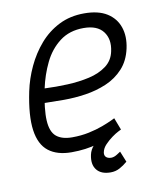

<svg xmlns="http://www.w3.org/2000/svg" viewBox="-73 -567 612 736"><g transform="rotate(-10 232.5 -199.0)"><path d="M348 -92 366 -45Q366 -45 339 -32Q312 -19 266.5 -5.5Q221 8 165 8L177 -48Q212 -48 242.5 -54.5Q273 -61 297 -70Q321 -79 334.5 -85.5Q348 -92 348 -92ZM45 -250H105Q89 -172 91.5 -128Q94 -84 115.5 -66Q137 -48 177 -48L165 8Q109 8 75.5 -18Q42 -44 34 -101Q26 -158 45 -250ZM304 -508Q359 -508 392.5 -487Q426 -466 438.5 -429.5Q451 -393 441 -347Q431 -301 403.5 -271Q376 -241 337.5 -224.5Q299 -208 256 -201.5Q213 -195 171 -195L94 -196L105 -251Q149 -249 194.5 -251Q240 -253 279.5 -262Q319 -271 346.5 -291.5Q374 -312 381 -347Q391 -393 368 -423Q345 -453 292 -453Q237 -453 199 -424Q161 -395 138.5 -348.5Q116 -302 105 -250H45Q55 -298 76.5 -344Q98 -390 130 -427Q162 -464 205.5 -486Q249 -508 304 -508ZM366 -45Q366 -45 355 -39.5Q344 -34 329.5 -23.5Q315 -13 302 0.5Q289 14 286 30Q284 42 291 48.5Q298 55 311 55Q322 55 335 46.5Q348 38 348 38L365 80Q350 93 334 101.5Q318 110 299 110Q262 110 245 88.5Q228 67 236 30Q240 11 255 -5.5Q270 -22 287.5 -34.5Q305 -47 318 -54Q331 -61 331 -61Z"/></g></svg>

Font: Epunda Sans Light
Style: Italic
Weight: 300
Italic angle: -12.0243°
Designer: Simon Atzbach
Foundry: typofactur
Version: Version 2.204